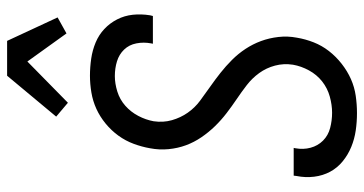

<svg xmlns="http://www.w3.org/2000/svg" viewBox="-262 -754 1024 540"><g transform="rotate(-90 250.0 -484.0)"><path d="M202 8Q177 8 153 4.5Q129 1 107 -8Q85 -17 66.5 -32Q48 -47 37 -67.5Q26 -88 23 -112.5Q20 -137 25 -162L26 -170H104L103 -165Q99 -143 104.5 -122.5Q110 -102 124.5 -87.5Q139 -73 160 -67.5Q181 -62 203 -62Q225 -62 248.5 -68.5Q272 -75 291 -90Q310 -105 322 -127Q334 -149 338 -172Q342 -198 335.5 -222.5Q329 -247 314.5 -267Q300 -287 280.5 -302Q261 -317 241 -330.5Q221 -344 201.5 -359Q182 -374 165 -391.5Q148 -409 134 -429.5Q120 -450 111.5 -473Q103 -496 100.5 -522Q98 -548 103 -574Q107 -597 115.5 -620Q124 -643 138.5 -663Q153 -683 172.5 -699Q192 -715 214 -725Q236 -735 260 -739Q284 -743 307 -743Q331 -743 355 -739.5Q379 -736 400.5 -727Q422 -718 438.5 -702.5Q455 -687 465.5 -666.5Q476 -646 478.5 -622.5Q481 -599 477 -574L475 -566H397L398 -571Q402 -592 398 -612.5Q394 -633 380.5 -647Q367 -661 347.5 -667Q328 -673 306 -673Q285 -673 262.5 -666Q240 -659 222.5 -643.5Q205 -628 194 -607Q183 -586 179 -564Q175 -537 182 -512.5Q189 -488 203 -468Q217 -448 236.5 -433.5Q256 -419 276 -405Q296 -391 315 -376Q334 -361 351.5 -343.5Q369 -326 382.5 -305.5Q396 -285 404.5 -262Q413 -239 416 -213Q419 -187 414 -161Q410 -137 401 -114Q392 -91 376.5 -71Q361 -51 340.5 -35Q320 -19 297.5 -9Q275 1 250.5 4.5Q226 8 202 8ZM231 -805 192 -838 307 -976H405L471 -834L426 -809L347 -919Z"/></g></svg>

Font: Iosevka SS18
Style: Italic
Weight: 400
Italic angle: -9°
Monospace: yes
Designer: Belleve Invis
Foundry: Belleve Invis
Version: Version 25.1.1; ttfautohint (v1.8.4)